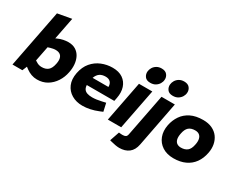

<svg xmlns="http://www.w3.org/2000/svg" viewBox="-115 -1355 2648 2129"><g transform="rotate(30 1209.0 -290.5)"><path d="M324.1 8.5Q286.1 8.5 250.9 -4.2Q215.7 -17 185.7 -39L145.2 -69.5L206.4 -172.7L234.1 -156.1Q249.1 -146.1 266.4 -141.5Q283.7 -137 301.8 -137Q352 -137 382.6 -163.1Q413.2 -189.3 425.2 -251.9Q433.7 -295.5 426.4 -323.6Q419.2 -351.7 398.1 -365.8Q377 -379.9 343.4 -379.9Q327.9 -379.9 312.1 -377.3Q296.3 -374.8 278.1 -369.3L249 -360.2L202.5 -124.8L174.1 -96.4L134.2 0H7.7L151.2 -738L328.5 -770L261.5 -426L215.6 -462.3L294 -497.3Q323.5 -511.3 358.5 -518.3Q393.5 -525.3 421.5 -525.3Q477.9 -525.3 516.1 -501.6Q554.4 -477.9 575.6 -437.7Q596.9 -397.5 601.7 -346.5Q606.5 -295.5 595 -240.4Q582 -171.8 545.2 -115.1Q508.4 -58.4 452.7 -25Q397 8.5 324.1 8.5Z M905.4 8.5Q826.5 8.5 767.6 -26.3Q708.6 -61 681.6 -124.2Q654.7 -187.5 671.2 -273Q688.2 -359.4 735.6 -415.1Q783 -470.8 849.9 -498.1Q916.8 -525.3 990.3 -525.3Q1069.2 -525.3 1120.2 -490.6Q1171.1 -455.8 1190.8 -395.6Q1210.6 -335.4 1195.6 -258L1187.1 -215.1H835Q836.5 -182.9 850.2 -163.3Q864 -143.7 890.3 -134.9Q916.6 -126.1 954.2 -126.1Q979.7 -126.1 1009.2 -130.1Q1038.7 -134.1 1071.2 -141.6L1119.5 -152.6L1142.5 -49.9L1105.5 -34.4Q1052.6 -12.5 1002.2 -2Q951.8 8.5 905.4 8.5ZM851 -316.4H1053.6Q1054.1 -357 1032.5 -378.8Q1010.9 -400.6 970.8 -400.6Q926.2 -400.6 896.9 -380.8Q867.5 -361 851 -316.4Z M1228.7 0 1329.2 -516.4H1500L1399.5 0ZM1430.9 -587.8Q1382 -587.8 1360.8 -616.8Q1339.7 -645.7 1342.7 -681.2Q1344.8 -707.5 1359.5 -732.4Q1374.2 -757.3 1400.8 -773.4Q1427.5 -789.6 1463.8 -789.6Q1512.2 -789.6 1534.6 -761.1Q1557 -732.7 1553.9 -696.8Q1552.4 -670.4 1537.5 -645.5Q1522.5 -620.6 1495.9 -604.2Q1469.2 -587.8 1430.9 -587.8Z M1365.7 185.5 1407.5 62.9 1420.1 64.4Q1428.1 65.4 1437.8 65.9Q1447.6 66.4 1455.1 66.4Q1480.6 66.4 1494.4 57.4Q1508.1 48.4 1512.6 23.4L1617.7 -516.4H1788.5L1677.4 59.4Q1662.9 135.7 1615.3 172.4Q1567.7 209 1493.4 209Q1472.5 209 1442.8 203.8Q1413.2 198.5 1387.7 191.6ZM1719.4 -587.8Q1670.5 -587.8 1649.4 -616.8Q1628.2 -645.7 1631.2 -681.2Q1633.3 -707.5 1648 -732.4Q1662.7 -757.3 1689.3 -773.4Q1716 -789.6 1752.3 -789.6Q1800.7 -789.6 1823.1 -761.1Q1845.5 -732.7 1842.4 -696.8Q1840.9 -670.4 1826 -645.5Q1811 -620.6 1784.4 -604.2Q1757.7 -587.8 1719.4 -587.8Z M2071.8 8.5Q1986.5 8.5 1927.8 -29.8Q1869.1 -68 1844.7 -132.8Q1820.2 -197.5 1835.7 -278Q1849.7 -349 1887.9 -404.9Q1926.1 -460.9 1990.8 -493.1Q2055.4 -525.3 2149.3 -525.3Q2215.7 -525.3 2264.4 -502.3Q2313.1 -479.3 2342.3 -439.3Q2371.5 -399.3 2381.3 -347.8Q2391 -296.3 2379.5 -238.9Q2365 -162.5 2325.1 -106.7Q2285.1 -51 2221.5 -21.3Q2157.8 8.5 2071.8 8.5ZM2084.8 -135.5Q2134.5 -135.5 2165.6 -160.2Q2196.7 -184.8 2208.2 -246.9Q2216.7 -287.9 2210.4 -317.8Q2204.2 -347.6 2183.8 -364.2Q2163.5 -380.8 2128.3 -380.8Q2076.6 -380.8 2047 -354.7Q2017.4 -328.5 2006.4 -268.5Q1997.4 -222.4 2005.2 -192.8Q2013 -163.2 2034.1 -149.3Q2055.2 -135.5 2084.8 -135.5Z"/></g></svg>

Font: REM Medium
Style: Italic
Weight: 500
Italic angle: -11°
Designer: Octavio Pardo
Foundry: Ashler Design
Version: Version 1.005;gftools[0.9.28]